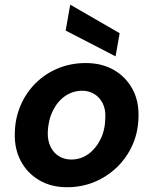

<svg xmlns="http://www.w3.org/2000/svg" viewBox="-20 -772 642 804"><path d="M260 12Q194 12 144 -17.5Q94 -47 67 -98Q40 -149 42 -214Q43 -276 66 -330Q89 -384 129.5 -424Q170 -464 223.5 -486Q277 -508 339 -508Q406 -508 456 -479.5Q506 -451 534 -400.5Q562 -350 560 -283Q559 -220 535.5 -166.5Q512 -113 471 -73Q430 -33 376.5 -10.5Q323 12 260 12ZM278 -104Q318 -104 349.5 -126.5Q381 -149 400.5 -188Q420 -227 421 -277Q423 -314 410 -339.5Q397 -365 374.5 -378.5Q352 -392 324 -392Q285 -392 253 -370Q221 -348 201.5 -308.5Q182 -269 180 -219Q179 -183 192 -157Q205 -131 227.5 -117.5Q250 -104 278 -104ZM464 -536 255 -644 274 -752H275L481 -633Z"/></svg>

Font: DM Sans 28pt
Style: Bold Italic
Weight: 700
Italic angle: -10°
Version: Version 4.004;gftools[0.9.30]